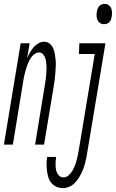

<svg xmlns="http://www.w3.org/2000/svg" viewBox="-60 -742 595 985"><path d="M-40 0 46 -520H92L79 -442Q85 -457 93 -471.5Q101 -486 111.5 -498.5Q122 -511 136.5 -519.5Q151 -528 166 -528Q183 -528 195 -518Q207 -508 213 -494Q219 -480 221.5 -464.5Q224 -449 225.5 -433Q227 -417 226 -400.5Q225 -384 224 -368Q223 -352 221 -335.5Q219 -319 216 -302L166 0H120L171 -311Q173 -323 174.5 -334.5Q176 -346 177 -357.5Q178 -369 178.5 -380.5Q179 -392 178.5 -403.5Q178 -415 176.5 -426Q175 -437 171 -447Q167 -457 159.5 -465Q152 -473 140 -473Q130 -473 120.5 -467Q111 -461 104 -452.5Q97 -444 92 -434.5Q87 -425 83 -415.5Q79 -406 76 -396Q73 -386 70 -376Q67 -366 65 -356Q63 -346 61 -336L6 0ZM473 -618Q462 -618 453 -624Q444 -630 440 -639.5Q436 -649 435.5 -660.5Q435 -672 437 -683Q438 -690 441 -697.5Q444 -705 449.5 -711Q455 -717 462.5 -719.5Q470 -722 477 -722Q488 -722 497 -716Q506 -710 510 -700.5Q514 -691 514.5 -679.5Q515 -668 513 -657Q512 -650 509.5 -642.5Q507 -635 501.5 -629Q496 -623 488.5 -620.5Q481 -618 473 -618ZM264 223Q246 223 230 216Q214 209 203.5 196.5Q193 184 188 167.5Q183 151 181 133.5Q179 116 179 98.5Q179 81 182 63H228Q226 74 225.5 84.5Q225 95 225 106Q225 117 227 127Q229 137 233.5 146.5Q238 156 246.5 162Q255 168 266 168Q280 168 291.5 158Q303 148 310.5 135.5Q318 123 323.5 109.5Q329 96 332.5 82.5Q336 69 339 55.5Q342 42 344 29L426 -465H345L347 -520H481L388 38Q386 52 383 66.5Q380 81 376.5 95Q373 109 367.5 123.5Q362 138 355 151.5Q348 165 339 178Q330 191 318.5 201.5Q307 212 292.5 217.5Q278 223 264 223Z"/></svg>

Font: Iosevka Curly Light
Style: Italic
Weight: 300
Italic angle: -9°
Monospace: yes
Designer: Belleve Invis
Foundry: Belleve Invis
Version: Version 22.1.2; ttfautohint (v1.8.4)